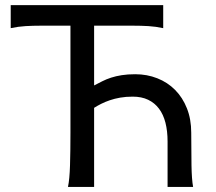

<svg xmlns="http://www.w3.org/2000/svg" viewBox="-20 -733 846 753"><path d="M246.6 0Q252.9 -29.3 254.6 -84.7Q256.3 -140.1 256.3 -212.4V-632.3H141.6Q108.9 -632.3 80.1 -630.6Q51.3 -628.9 22 -622.6V-712.9H620.1V-622.6Q590.8 -628.9 562.3 -630.6Q533.7 -632.3 500.5 -632.3H349.1V-397.9Q365.2 -406.2 381.1 -414.3Q397 -422.4 415.8 -428.5Q434.6 -434.6 457.5 -438.2Q480.5 -441.9 510.3 -441.9Q556.6 -441.9 596.9 -426Q637.2 -410.2 666.7 -380.4Q696.3 -350.6 713.1 -308.1Q730 -265.6 730 -212.4Q730 -140.1 731 -84.7Q731.9 -29.3 737.3 0H637.2V-178.2Q637.2 -219.2 628.9 -251.7Q620.6 -284.2 603.5 -306.9Q586.4 -329.6 560.8 -341.8Q535.2 -354 500.5 -354Q473.6 -354 451.4 -350.1Q429.2 -346.2 410.6 -339.8Q392.1 -333.5 376.7 -325.7Q361.3 -317.9 349.1 -310.1V0Z"/></svg>

Font: Andika FrenchTight
Style: Regular
Weight: 400
Designer: Victor Gaultney, Annie Olsen, Julie Remington, Don Collingsworth, Eric Hays, Becca Hirsbrunner
Foundry: SIL International
Version: Version 5.000 ; Dig1 Dig4Opn Dig7 LnSpcTght